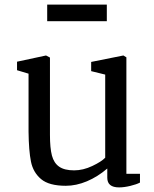

<svg xmlns="http://www.w3.org/2000/svg" viewBox="-20 -797 671 834"><path d="M54 0ZM54 -492V-529L180 -556L197 -547V-211Q197 -154 205.5 -121.5Q214 -89 237 -73Q260 -57 302 -57Q341 -57 381 -76Q421 -95 437 -112V-473L376 -488V-528L516 -556L529 -548V-42H588V-4Q573 4 546 10.5Q519 17 497 17Q446 17 446 -25V-65Q404 -29 357.5 -9.5Q311 10 266 10Q193 10 158.5 -19Q124 -48 114.5 -95Q105 -142 104 -225V-477ZM444 -777V-705H185V-777Z"/></svg>

Font: Martel DemiBold
Style: Regular
Weight: 600
Designer: Dan Reynolds
Foundry: Dan Reynolds
Version: Version 1.001; ttfautohint (v1.1) -l 5 -r 5 -G 72 -x 0 -D la